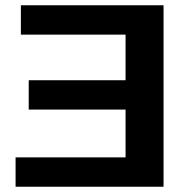

<svg xmlns="http://www.w3.org/2000/svg" viewBox="-20 -708 707 728"><path d="M39.1 0V-111.3H456.1V-292.5H88.9V-403.8H456.1V-576.7H59.1V-688H600.1V0Z"/></svg>

Font: Arial
Style: Bold
Weight: 700
Designer: Steve Matteson
Foundry: Ascender Corporation
Version: Version 2.00.3